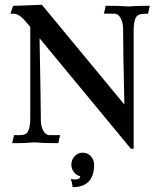

<svg xmlns="http://www.w3.org/2000/svg" viewBox="-20 -602 672 808"><path d="M542.5 23.9H530.8L146.5 -440.9Q151.9 -156.2 151.9 -96.7Q151.9 -69.8 162.4 -51.5Q172.9 -33.2 188 -33.2H232.9Q228.5 -16.1 225.6 0.5Q162.6 0.5 143.6 -2Q133.8 -2.9 126.5 -2.9Q119.6 -2.9 112.5 -2.2Q105.5 -1.5 89.6 -0.5Q73.7 0.5 31.2 0.5L39.1 -33.2H61.5Q74.2 -33.2 85.4 -37.1Q107.4 -45.4 107.4 -106.4V-488.8L79.6 -521Q56.6 -544.4 38.1 -544.4L23.9 -543.9Q31.2 -566.9 35.6 -577.6Q57.1 -577.6 156.2 -582L503.4 -162.1Q498 -392.6 498 -480.5Q498 -507.3 487.5 -525.9Q477.1 -544.4 461.9 -544.4H417Q421.9 -561.5 424.3 -577.6Q487.3 -577.6 506.3 -575.7Q516.1 -574.7 523.4 -574.7Q529.3 -574.7 534.7 -575.7Q556.6 -577.6 610.4 -577.6L603 -544.4Q575.7 -544.4 564.5 -540Q542.5 -532.2 542.5 -471.2ZM285.6 185.5 283.7 173.3Q282.7 167 281.7 163.6L280.8 160.2V159.7L277.8 151.4L294.4 153.3Q317.4 153.3 317.4 139.2Q304.2 137.7 292.2 123.5Q280.3 109.4 280.3 90.8Q280.3 70.8 293.9 55.7Q307.6 40.5 328.1 40.5Q349.1 40.5 362.5 55.7Q376 70.8 376 90.8Q376 185.5 285.6 185.5Z"/></svg>

Font: Quaaykop
Style: Medium
Weight: 500
Designer: Tup Wanders
Foundry: Free font, DO NOT SELL
Version: Version 1.00;July 31, 2023;FontCreator 11.5.0.2430 64-bit